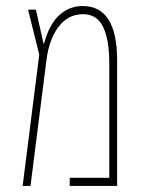

<svg xmlns="http://www.w3.org/2000/svg" viewBox="-20 -616 478 636"><path d="M254 -596Q368 -596 368 -416V0H211V-27H342V-405Q342 -485 321.5 -527Q301 -569 255 -569Q206 -569 174.5 -528Q143 -487 134 -418L81 0H55L110 -435L73 -584H99L124 -472H126Q143 -535 176 -565.5Q209 -596 254 -596Z"/></svg>

Font: Noto Sans Hebrew ExtraCondensed Thin
Style: Regular
Weight: 100
Width: 2
Designer: Monotype Design Team
Foundry: Monotype Imaging Inc.
Version: Version 2.004; ttfautohint (v1.8.4.7-5d5b)